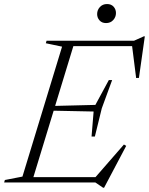

<svg xmlns="http://www.w3.org/2000/svg" viewBox="-49 -882 720 928"><path d="M251 -656.5 172.5 -673 176 -685H313.5L104.5 0H-29L-25.5 -12L59.5 -28.5ZM588.5 -667 615.5 -659H262.5L271 -685H598.5L646.5 -706.5H651L622.5 -505.5L609 -505ZM449.5 25.5 412 0H61.5L70 -26H445.5L404 -16L550 -183.5L561 -177L454 25.5ZM409.5 -222H393.5L403.5 -343L184 -347.5L191 -369.5L412 -375L477 -495H493L443 -358.5ZM463.5 -770.5Q443.5 -770.5 432 -783.5Q420.5 -796.5 420.5 -814Q420.5 -833.5 433.8 -848Q447 -862.5 468.5 -862.5Q488.5 -862.5 500 -849.8Q511.5 -837 511.5 -819Q511.5 -799.5 498.2 -785Q485 -770.5 463.5 -770.5Z"/></svg>

Font: Newsreader 36pt Light
Style: Italic
Weight: 300
Italic angle: -17°
Designer: Hugues Gentile
Foundry: Production Type
Version: Version 1.003